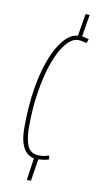

<svg xmlns="http://www.w3.org/2000/svg" viewBox="-86 -674 421 819"><g transform="rotate(10 125.0 -265.0)"><path d="M92 105 106 9Q90 6 75.5 -6Q61 -18 52 -44Q43 -70 43 -115Q43 -206 55.5 -282.5Q68 -359 90 -415.5Q112 -472 140.5 -504.5Q169 -537 200 -539L216 -635H234L218 -539Q223 -539 228 -537.5Q233 -536 238 -535Q243 -534 248 -532L241 -514Q235 -516 228.5 -517.5Q222 -519 216.5 -520Q211 -521 205 -521Q178 -521 152 -490Q126 -459 106 -404Q86 -349 74 -276Q62 -203 62 -119Q62 -66 75.5 -36.5Q89 -7 125 -7Q130 -7 137.5 -7.5Q145 -8 153 -10Q161 -12 168 -14L171 2Q161 6 149 7.5Q137 9 125 10L110 105Z"/></g></svg>

Font: Georama ExtraCondensed Thin
Style: Italic
Weight: 100
Width: 2
Italic angle: -9°
Designer: Jean-Baptiste Levee
Foundry: Production Type
Version: Version 1.001